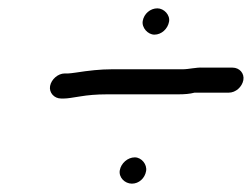

<svg xmlns="http://www.w3.org/2000/svg" viewBox="-20 -524 603 460"><path d="M267 -116C264 -99 279 -84 296 -84C313 -84 327 -97 330 -114C333 -130 319 -147 303 -147C286 -147 270 -133 267 -116ZM322 -474C319 -458 334 -441 350 -441C367 -441 382 -455 385 -472C388 -488 373 -504 357 -504C340 -504 325 -491 322 -474ZM563 -332C566 -348 554 -362 537 -362H480H466C450 -363 433 -358 417 -358H247C221 -358 193 -355 161 -350C153 -349 147 -348 143 -348H135C119 -348 103 -334 100 -318C97 -302 110 -288 126 -288H134C141 -288 154 -290 172 -293C190 -296 211 -298 237 -298H407C422 -298 435 -299 446 -302H528C545 -302 560 -316 563 -332Z"/></svg>

Font: Squarish
Style: It
Weight: 400
Foundry: Cannot Into Space Fonts
Version: Version 0.272